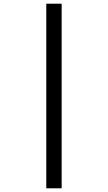

<svg xmlns="http://www.w3.org/2000/svg" viewBox="-20 -780 583 1037"><path d="M230 -760H313V237H230Z"/></svg>

Font: Noto Sans Meetei Mayek Medium
Style: Regular
Weight: 500
Designer: Monotype Design Team and Neelakash Kshetrimayum
Foundry: Monotype Imaging Inc.
Version: Version 2.002; ttfautohint (v1.8.4.7-5d5b)